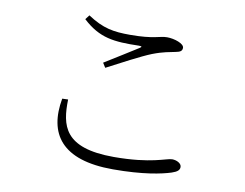

<svg xmlns="http://www.w3.org/2000/svg" viewBox="-76 -802 1152 903"><g transform="rotate(10 500.0 -350.0)"><path d="M265 -676C346 -601 415 -594 535 -597C550 -597 551 -594 540 -587C501 -562 436 -522 383 -489L397 -467C462 -501 554 -550 602 -569C654 -589 683 -592 710 -598C732 -602 741 -608 741 -623C741 -643 694 -659 659 -659C623 -659 600 -640 485 -640C406 -640 355 -648 281 -697ZM251 -290C248 -166 270 -61 509 -61C687 -61 755 -98 782 -98C804 -98 827 -86 827 -69C827 -54 817 -45 790 -36C746 -22 660 -3 515 -3C269 -3 192 -118 223 -289Z"/></g></svg>

Font: Noto Serif HK Light
Style: Regular
Weight: 300
Designer: Ryoko NISHIZUKA 西塚涼子 (kana & ideographs); Frank Grießhammer (Latin, Greek & Cyrillic); Wenlong ZHANG 张文龙 (bopomofo); San
Foundry: Adobe
Version: Version 2.001;hotconv 1.1.0;makeotfexe 2.6.0